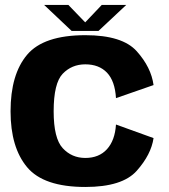

<svg xmlns="http://www.w3.org/2000/svg" viewBox="-20 -738 672 764"><path d="M319.5 6Q467 6 524.2 -58.5Q581.5 -123 591 -188.5L441.5 -242.5Q437.5 -179.5 405.8 -144.5Q374 -109.5 319.5 -109.5Q265.5 -109.5 229.5 -148.5Q193.5 -187.5 193.5 -295Q193.5 -407 229.5 -444.5Q265.5 -482 319.5 -482Q374 -482 405.8 -448.8Q437.5 -415.5 441.5 -347.5L591 -399.5Q581.5 -470 524.2 -534Q467 -598 319.5 -598Q153.5 -598 87.8 -520Q22 -442 22 -295Q22 -151.5 87.8 -72.8Q153.5 6 319.5 6ZM265 -615H372L482.5 -718.5H385L319 -649L252 -718.5H155.5Z"/></svg>

Font: Anybody UltraCondensed Thin
Style: Bold
Weight: 700
Version: Version 1.111